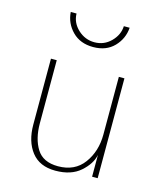

<svg xmlns="http://www.w3.org/2000/svg" viewBox="-111 -808 765 907"><g transform="rotate(15 271.0 -354.5)"><path d="M88.9 -166V-488.3H117.2V-179.7Q117.2 -104.5 147.9 -55.2Q178.7 -5.9 252 -5.9Q334 -5.9 377.4 -64.9Q420.9 -124 420.9 -206.1V-488.3H448.2V0H420.9V-106.4Q412.1 -61.5 367.2 -22Q322.3 17.6 245.1 17.6Q168 17.6 128.4 -33.2Q88.9 -84 88.9 -166ZM122.1 -725.6H150.4Q151.4 -680.7 186 -648.4Q220.7 -616.2 266.6 -616.2Q313.5 -616.2 346.7 -649.4Q379.9 -682.6 381.8 -725.6H410.2Q406.2 -670.9 368.2 -631.8Q330.1 -592.8 266.6 -592.8Q203.1 -592.8 164.6 -631.8Q126 -670.9 122.1 -725.6Z"/></g></svg>

Font: Gothic A1 Thin
Style: Regular
Weight: 250
Designer: HanYang I&C Co.,Ltd.
Foundry: HanYang I&C Co.,Ltd.
Version: Version 2.50